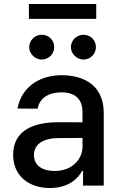

<svg xmlns="http://www.w3.org/2000/svg" viewBox="-20 -929 609 961"><path d="M230.1 12.1C320.3 12.1 371.1 -33.7 391.3 -74.6H395.6V0H499.3V-362.2C499.3 -521 374.3 -552.6 287.6 -552.6C188.9 -552.6 89.5 -502.5 67.5 -385.7L168 -384.9C177.9 -435 217.7 -466.6 289.1 -466.6C357.6 -466.6 392.8 -430.8 392.8 -369V-316.8L270.6 -317.1C150.6 -317.1 45.8 -278.1 45.8 -154.1C45.8 -46.9 126.4 12.1 230.1 12.1ZM124.6 -834.5H461.6V-909.1H124.6ZM126.1 -692.8C126.1 -659.8 155.5 -631 188.9 -631C224.4 -631 251.4 -659.8 251.4 -692.8C251.4 -728 224.4 -755 188.9 -755C155.5 -755 126.1 -728 126.1 -692.8ZM149.9 -152.7C149.9 -209.5 199.6 -237.6 273.1 -237.9L393.1 -238.6V-196.7C393.1 -132.1 341.6 -73.2 253.2 -73.2C193.2 -73.2 149.9 -100.1 149.9 -152.7ZM334.9 -692.8C334.9 -659.8 364.3 -631 397.7 -631C433.2 -631 460.2 -659.8 460.2 -692.8C460.2 -728 433.2 -755 397.7 -755C364.3 -755 334.9 -728 334.9 -692.8Z"/></svg>

Font: Margiela Sans Medium
Style: Regular
Weight: 500
Designer: Stefan Endress, Andreas Faust
Version: Version 1.100;FEAKit 1.0